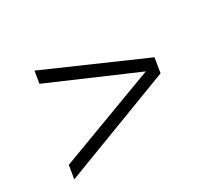

<svg xmlns="http://www.w3.org/2000/svg" viewBox="-104 -662 902 828"><g transform="rotate(-30 347.0 -248.0)"><path d="M54 -2 65 -68 554 -251 130 -434 140 -494 617 -285 605 -212Z"/></g></svg>

Font: Archivo Expanded ExtraLight
Style: Italic
Weight: 250
Width: 7
Italic angle: -10°
Designer: Hector Gatti
Foundry: Omnibus-Type
Version: Version 2.001